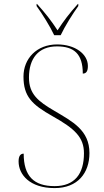

<svg xmlns="http://www.w3.org/2000/svg" viewBox="-20 -951 530 981"><path d="M257 -771H290C311 -816 351 -880 380 -920V-931H378C333 -881 306 -845 274 -796C242 -845 214 -881 169 -931H167V-920C196 -880 236 -816 257 -771ZM259 10C377 10 437 -67 437 -169C437 -286 350 -330 259 -384C175 -433 128 -470 128 -555C128 -652 176 -714 271 -714C358 -714 403 -676 403 -575C422 -575 429 -589 429 -614C429 -675 364 -724 272 -724C167 -724 100 -651 100 -560C100 -459 142 -417 249 -357C363 -293 409 -249 409 -168C409 -63 362 0 259 0C153 0 101 -51 101 -166C82 -166 75 -150 75 -126C75 -59 132 10 259 10Z"/></svg>

Font: Noto Serif Display Thin
Style: Regular
Weight: 100
Designer: Monotype Design Team
Foundry: Monotype Imaging Inc.
Version: Version 2.009